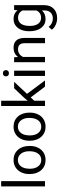

<svg xmlns="http://www.w3.org/2000/svg" viewBox="1124 -1914 998 3286"><g transform="rotate(-90 1623.0 -271.0)"><path d="M166.5 0H76.2V-750H166.5Z M287.1 -269Q287.1 -346.7 317.6 -408.7Q348.1 -470.7 402.6 -504.4Q457 -538.1 526.9 -538.1Q634.8 -538.1 701.4 -463.4Q768.1 -388.7 768.1 -264.6V-258.3Q768.1 -181.2 738.5 -119.9Q709 -58.6 654.1 -24.4Q599.1 9.8 527.8 9.8Q420.4 9.8 353.8 -64.9Q287.1 -139.6 287.1 -262.7ZM377.9 -258.3Q377.9 -170.4 418.7 -117.2Q459.5 -64 527.8 -64Q596.7 -64 637.2 -117.9Q677.7 -171.9 677.7 -269Q677.7 -356 636.5 -409.9Q595.2 -463.9 526.9 -463.9Q460 -463.9 418.9 -410.6Q377.9 -357.4 377.9 -258.3Z M857.4 -269Q857.4 -346.7 887.9 -408.7Q918.5 -470.7 972.9 -504.4Q1027.3 -538.1 1097.2 -538.1Q1205.1 -538.1 1271.7 -463.4Q1338.4 -388.7 1338.4 -264.6V-258.3Q1338.4 -181.2 1308.8 -119.9Q1279.3 -58.6 1224.4 -24.4Q1169.4 9.8 1098.1 9.8Q990.7 9.8 924.1 -64.9Q857.4 -139.6 857.4 -262.7ZM948.2 -258.3Q948.2 -170.4 989 -117.2Q1029.8 -64 1098.1 -64Q1167 -64 1207.5 -117.9Q1248 -171.9 1248 -269Q1248 -356 1206.8 -409.9Q1165.5 -463.9 1097.2 -463.9Q1030.3 -463.9 989.3 -410.6Q948.2 -357.4 948.2 -258.3Z M1599.1 -244.6 1542.5 -185.5V0H1452.1V-750H1542.5V-296.4L1590.8 -354.5L1755.4 -528.3H1865.2L1659.7 -307.6L1889.2 0H1783.2Z M2056.6 0H1966.3V-528.3H2056.6ZM1959 -668.5Q1959 -690.4 1972.4 -705.6Q1985.8 -720.7 2012.2 -720.7Q2038.6 -720.7 2052.2 -705.6Q2065.9 -690.4 2065.9 -668.5Q2065.9 -646.5 2052.2 -631.8Q2038.6 -617.2 2012.2 -617.2Q1985.8 -617.2 1972.4 -631.8Q1959 -646.5 1959 -668.5Z M2286.6 -528.3 2289.6 -461.9Q2350.1 -538.1 2447.8 -538.1Q2615.2 -538.1 2616.7 -349.1V0H2526.4V-349.6Q2525.9 -406.7 2500.2 -434.1Q2474.6 -461.4 2420.4 -461.4Q2376.5 -461.4 2343.3 -438Q2310.1 -414.6 2291.5 -376.5V0H2201.2V-528.3Z M2731.4 -268.6Q2731.4 -392.1 2788.6 -465.1Q2845.7 -538.1 2939.9 -538.1Q3036.6 -538.1 3090.8 -469.7L3095.2 -528.3H3177.7V-12.7Q3177.7 89.8 3116.9 148.9Q3056.2 208 2953.6 208Q2896.5 208 2841.8 183.6Q2787.1 159.2 2758.3 116.7L2805.2 62.5Q2863.3 134.3 2947.3 134.3Q3013.2 134.3 3050 97.2Q3086.9 60.1 3086.9 -7.3V-52.7Q3032.7 9.8 2939 9.8Q2846.2 9.8 2788.8 -64.9Q2731.4 -139.6 2731.4 -268.6ZM2822.3 -258.3Q2822.3 -168.9 2858.9 -117.9Q2895.5 -66.9 2961.4 -66.9Q3046.9 -66.9 3086.9 -144.5V-385.7Q3045.4 -461.4 2962.4 -461.4Q2896.5 -461.4 2859.4 -410.2Q2822.3 -358.9 2822.3 -258.3Z"/></g></svg>

Font: Noboto
Style: Regular
Weight: 400
Designer: Google
Version: Version 2.001101; 2014